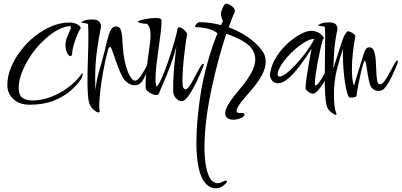

<svg xmlns="http://www.w3.org/2000/svg" viewBox="-20 -551 2190 1047"><path d="M143 20Q85 20 52.5 -11Q20 -42 20 -87Q20 -135 40 -183.5Q60 -232 94 -276Q128 -320 171 -354Q214 -388 262 -408Q310 -428 356 -428Q384 -428 402 -418Q420 -408 420 -398Q420 -395 418 -393Q414 -389 406.5 -372.5Q399 -356 391.5 -335Q384 -314 378.5 -292.5Q373 -271 373 -256Q371 -245 363 -245Q356 -245 346.5 -261.5Q337 -278 337 -306Q337 -324 344.5 -344Q352 -364 359.5 -380.5Q367 -397 367 -404Q367 -408 363.5 -408Q360 -408 357 -408Q336 -408 298 -389.5Q260 -371 209 -322Q175 -289 146 -245Q117 -201 99.5 -156Q82 -111 82 -73Q82 -29 104.5 -16Q127 -3 156 -3Q206 -3 256.5 -22Q307 -41 351.5 -74Q396 -107 426 -149Q427 -151 428 -151.5Q429 -152 429 -152Q431 -152 431 -148Q431 -143 428.5 -134Q426 -125 422 -120Q402 -89 365 -56.5Q328 -24 273 -2Q218 20 143 20Z M517 62Q507 62 489.5 46.5Q472 31 465 6Q461 -11 459 -40Q457 -69 457 -105Q457 -165 459.5 -234Q462 -303 462 -358Q462 -376 461.5 -392Q461 -408 460 -420Q458 -422 448.5 -423.5Q439 -425 430.5 -426.5Q422 -428 422 -428Q422 -430 437.5 -437.5Q453 -445 482 -445Q512 -445 521.5 -432.5Q531 -420 531 -411Q531 -409 531 -406Q531 -403 530 -401Q519 -348 509 -276.5Q499 -205 499 -126Q499 -107 499.5 -92.5Q500 -78 500 -67V-58Q506 -114 521 -164.5Q536 -215 551 -275Q563 -327 571.5 -355.5Q580 -384 589.5 -395.5Q599 -407 612 -407Q630 -407 637 -392Q644 -377 646 -351Q648 -325 650 -291.5Q652 -258 660 -220Q672 -163 688 -137Q704 -111 715 -111Q728 -111 741 -127.5Q754 -144 766 -166Q778 -188 787.5 -204.5Q797 -221 803 -221Q806 -221 806 -216Q806 -212 803 -203Q778 -147 761 -116.5Q744 -86 714 -86Q691 -86 668 -106Q656 -116 644.5 -138.5Q633 -161 623 -188Q613 -215 604.5 -239.5Q596 -264 590 -280Q584 -296 582 -296Q580 -296 575.5 -292Q571 -288 569 -278Q552 -216 541.5 -155.5Q531 -95 526 -46.5Q521 2 521 28Q521 41 522.5 46.5Q524 52 524 55Q524 62 517 62Z M972 1Q955 1 939.5 -15.5Q924 -32 924 -58Q924 -107 927.5 -155.5Q931 -204 935.5 -242.5Q940 -281 942 -299Q932 -257 917 -215Q902 -173 887 -136.5Q872 -100 861 -75.5Q850 -51 848 -44Q844 -33 831 -33Q821 -33 808 -39Q795 -45 785.5 -53.5Q776 -62 775 -68Q774 -73 774 -79.5Q774 -86 774 -93Q774 -122 779 -170.5Q784 -219 795 -294Q801 -335 801 -360Q801 -386 795.5 -400Q790 -414 782 -421Q766 -421 749 -424.5Q732 -428 732 -433Q732 -436 748.5 -441Q765 -446 788 -449.5Q811 -453 830 -453Q844 -453 852.5 -450Q861 -447 861 -439Q861 -411 856 -370.5Q851 -330 844.5 -285Q838 -240 833 -197Q828 -154 828 -120Q828 -108 829 -97.5Q830 -87 832 -79Q840 -81 852.5 -105.5Q865 -130 879.5 -168Q894 -206 908 -249Q922 -292 933 -331Q944 -370 949 -397Q950 -402 957 -402Q968 -402 981.5 -390.5Q995 -379 1001 -365Q998 -353 993.5 -322Q989 -291 984.5 -251.5Q980 -212 977.5 -174.5Q975 -137 975 -111Q975 -80 980 -72Q985 -64 992 -64Q1000 -64 1010.5 -78Q1021 -92 1032 -113Q1043 -134 1054 -154.5Q1065 -175 1073.5 -189Q1082 -203 1087 -203Q1091 -203 1091 -198Q1091 -195 1088 -187Q1084 -177 1074.5 -154.5Q1065 -132 1052 -105.5Q1039 -79 1025 -55Q1011 -31 997 -15Q983 1 972 1Z M1253 102Q1234 102 1221 93.5Q1208 85 1208 67Q1208 48 1223 22Q1238 -4 1257 -28Q1276 -52 1287 -65Q1325 -109 1348.5 -150Q1372 -191 1372 -228Q1372 -263 1347.5 -292.5Q1323 -322 1267 -346Q1255 -352 1241.5 -357Q1228 -362 1214 -367Q1191 -297 1169.5 -217Q1148 -137 1131 -55Q1114 27 1104.5 105.5Q1095 184 1095 251Q1095 290 1098.5 323.5Q1102 357 1110 384Q1121 422 1136.5 435Q1152 448 1166 448Q1176 448 1184.5 444.5Q1193 441 1198 438Q1206 434 1212 434Q1218 434 1218 439Q1218 441 1215 446Q1211 451 1195 463.5Q1179 476 1156 476Q1149 476 1140.5 474Q1132 472 1123 467Q1095 451 1079.5 415.5Q1064 380 1057.5 331.5Q1051 283 1051 229Q1051 162 1057.5 95.5Q1064 29 1071 -19Q1077 -65 1090 -123.5Q1103 -182 1122 -245.5Q1141 -309 1166 -370Q1146 -385 1122.5 -392Q1099 -399 1078.5 -401Q1058 -403 1048 -403Q1042 -404 1044.5 -410.5Q1047 -417 1054 -423.5Q1061 -430 1068 -430Q1126 -430 1185 -414Q1191 -426 1196 -437Q1190 -447 1187.5 -457Q1185 -467 1185 -476Q1185 -486 1188 -492Q1195 -511 1201.5 -522.5Q1208 -534 1220 -530Q1237 -525 1250.5 -512Q1264 -499 1260 -486Q1243 -448 1227 -402Q1282 -382 1328.5 -350.5Q1375 -319 1406 -280Q1429 -251 1429 -215Q1429 -182 1410.5 -146Q1392 -110 1361 -72Q1352 -61 1337 -44Q1322 -27 1306.5 -8.5Q1291 10 1280.5 26.5Q1270 43 1270 53Q1270 64 1283 65Q1287 65 1291.5 65.5Q1296 66 1301 65H1303Q1313 65 1313 73Q1313 81 1303 88Q1278 102 1253 102Z M1688 -40Q1677 -40 1664 -48.5Q1651 -57 1646 -67Q1646 -90 1652 -130Q1658 -170 1665.5 -212.5Q1673 -255 1679 -285Q1661 -257 1638 -224Q1615 -191 1591 -162.5Q1567 -134 1542.5 -115.5Q1518 -97 1497 -97Q1476 -97 1464 -111.5Q1452 -126 1452 -145Q1452 -150 1454 -158Q1463 -204 1489.5 -244.5Q1516 -285 1550.5 -316Q1585 -347 1619 -365Q1653 -383 1677 -383Q1695 -383 1711.5 -375.5Q1728 -368 1743 -351Q1746 -348 1746 -344Q1746 -339 1740 -334Q1733 -310 1725.5 -276.5Q1718 -243 1711.5 -207.5Q1705 -172 1701 -142Q1697 -112 1697 -96Q1697 -85 1700 -85Q1708 -85 1720.5 -102Q1733 -119 1745 -141Q1757 -163 1766.5 -180Q1776 -197 1778 -197Q1781 -197 1781 -189Q1781 -172 1770 -147Q1759 -122 1743.5 -97.5Q1728 -73 1712.5 -56.5Q1697 -40 1688 -40ZM1505 -134Q1519 -134 1540.5 -150Q1562 -166 1585.5 -191Q1609 -216 1631.5 -244Q1654 -272 1670.5 -297.5Q1687 -323 1694 -339Q1674 -339 1648 -324.5Q1622 -310 1595 -287.5Q1568 -265 1545 -238.5Q1522 -212 1508 -187Q1494 -162 1494 -144Q1494 -134 1505 -134Z M1811 75Q1803 75 1785 60.5Q1767 46 1762 27Q1755 2 1753 -39Q1751 -80 1751 -128Q1751 -179 1752 -232.5Q1753 -286 1753 -331Q1753 -353 1753 -371.5Q1753 -390 1751 -404Q1749 -406 1739.5 -407.5Q1730 -409 1721.5 -410.5Q1713 -412 1713 -412Q1713 -414 1728.5 -421.5Q1744 -429 1773 -429Q1802 -429 1811 -418Q1820 -407 1820 -399Q1820 -396 1820 -393Q1820 -390 1819 -387Q1811 -348 1807 -316.5Q1803 -285 1801 -252.5Q1799 -220 1798 -177Q1799 -180 1807.5 -208.5Q1816 -237 1836 -298Q1852 -349 1862 -364.5Q1872 -380 1879 -381Q1881 -380 1890 -377Q1899 -374 1908 -367.5Q1917 -361 1917 -351V-349Q1910 -312 1904.5 -265Q1899 -218 1899 -174Q1899 -146 1901.5 -122Q1904 -98 1911 -83Q1911 -87 1917.5 -109Q1924 -131 1933 -159.5Q1942 -188 1950 -214Q1958 -240 1962 -253Q1970 -277 1976.5 -285Q1983 -293 1995 -293Q2012 -293 2019.5 -272.5Q2027 -252 2029 -222Q2031 -192 2032 -162Q2033 -132 2036.5 -111.5Q2040 -91 2051 -91Q2064 -91 2078 -110.5Q2092 -130 2105.5 -156Q2119 -182 2130 -201.5Q2141 -221 2147 -221Q2150 -221 2150 -216Q2150 -212 2147 -203Q2133 -169 2117 -135Q2101 -101 2084 -78Q2067 -55 2048 -55Q2024 -55 2010 -69Q2000 -78 1994 -102.5Q1988 -127 1984 -154Q1980 -181 1976.5 -200.5Q1973 -220 1969 -220Q1966 -220 1960.5 -202.5Q1955 -185 1949 -159Q1943 -133 1937.5 -106.5Q1932 -80 1928.5 -60Q1925 -40 1925 -35Q1925 -23 1914.5 -21Q1904 -19 1888 -19Q1881 -19 1874 -41.5Q1867 -64 1861.5 -99.5Q1856 -135 1853 -175Q1850 -215 1850 -249Q1850 -260 1850 -269.5Q1850 -279 1851 -287Q1835 -241 1818 -175.5Q1801 -110 1801 -34Q1801 -3 1804 24Q1807 51 1814 66Q1815 68 1815 71Q1815 75 1811 75Z"/></svg>

Font: Comforter
Style: Regular
Weight: 400
Designer: Robert E. Leuschke
Foundry: Robert E. Leuschke
Version: Version 1.013; ttfautohint (v1.8.3)